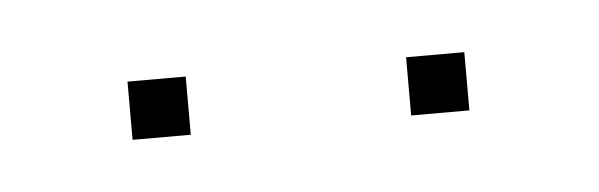

<svg xmlns="http://www.w3.org/2000/svg" viewBox="-22 -733 287 92"><g transform="rotate(-5 121.0 -687.0)"><path d="M40 -701H68V-673H40ZM174 -701H202V-673H174Z"/></g></svg>

Font: Hepta Slab ExtraLight Thin
Style: Regular
Weight: 250
Version: Version 1.102